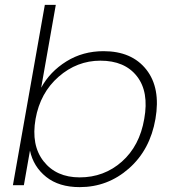

<svg xmlns="http://www.w3.org/2000/svg" viewBox="-20 -760 713 788"><path d="M149 -400Q185 -466 252.5 -508Q320 -550 405 -550Q521 -550 580.5 -474.5Q640 -399 618 -272Q596 -145 509 -68.5Q422 8 307 8Q222 8 169.5 -34Q117 -76 103 -142L78 0H33L164 -740H209ZM572 -272Q592 -383 542 -447Q492 -511 392 -511Q296 -511 220.5 -445Q145 -379 126 -272Q107 -164 159 -98Q211 -32 307 -32Q407 -32 480 -96.5Q553 -161 572 -272Z"/></svg>

Font: Poppins ExtraLight
Style: Italic
Weight: 275
Italic angle: -10°
Designer: Ninad Kale (Devanagari), Jonny Pinhorn (Latin)
Foundry: Indian Type Foundry
Version: Version 3.200;PS 1.000;hotconv 16.6.54;makeotf.lib2.5.65590